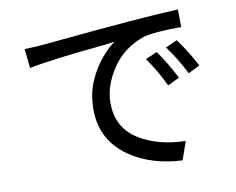

<svg xmlns="http://www.w3.org/2000/svg" viewBox="-79 -812 1159 943"><g transform="rotate(-10 500.0 -341.0)"><path d="M758 26Q604 19 496 -55Q370 -143 370 -296Q370 -372 397 -435Q424 -498 464.5 -544.5Q505 -591 531 -606L477 -599Q212 -574 99 -551L89 -647Q151 -649 180 -652L234 -657Q688 -701 864 -708L865 -620Q729 -620 674 -604Q571 -568 514.5 -482.5Q458 -397 458 -313Q458 -186 563 -124Q653 -69 790 -65ZM862 -390Q824 -467 774 -534L832 -560Q877 -500 920 -419ZM752 -349Q716 -426 667 -495L725 -520Q773 -452 811 -377Z"/></g></svg>

Font: LXGW 975 Gothic SC
Style: Regular
Weight: 400
Version: Version 2.01;February 25, 2021